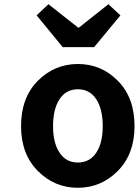

<svg xmlns="http://www.w3.org/2000/svg" viewBox="-20 -878 666 912"><path d="M350 14Q239 14 159.5 -66Q80 -146 80 -279Q80 -414 159.5 -494Q239 -574 350 -574Q461 -574 540 -494Q619 -414 619 -279Q619 -146 539.5 -66Q460 14 350 14ZM468 -279Q468 -360 437 -407Q406 -454 350 -454Q294 -454 263 -407Q232 -360 232 -279Q232 -199 263 -152.5Q294 -106 350 -106Q406 -106 437 -152.5Q468 -199 468 -279ZM278 -654 154 -805 210 -858 351 -747H355L495 -858L552 -805L427 -654Z"/></svg>

Font: NotoSansHansBold
Style: Bold
Weight: 700
Designer: Ryoko NISHIZUKA  (kana & ideographs); Paul D. Hunt (Latin, Greek & Cyrillic); Wenlong ZHANG  (bopomofo); Sandoll Communi
Foundry: Adobe Systems Incorporated
Version: Version 1.00;December 8, 2021;FontCreator 13.0.0.2675 64-bit